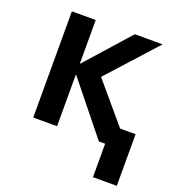

<svg xmlns="http://www.w3.org/2000/svg" viewBox="-124 -606 786 863"><g transform="rotate(20 269.5 -174.0)"><path d="M531 160H417V0H387L189 -246H187V0H73V-508H187V-300H189L374 -508H507L297 -276L457 -87H531Z"/></g></svg>

Font: CST
Style: Medium
Weight: 500
Version: Version 1.00